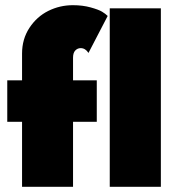

<svg xmlns="http://www.w3.org/2000/svg" viewBox="-20 -720 684 740"><path d="M8 -410.5H65V-513.5Q65 -569.5 93.5 -612.8Q122 -656 166.2 -678Q210.5 -700 261 -700Q298.5 -700 329.2 -691.5Q360 -683 373.2 -675Q386.5 -667 395 -658.5L321 -516Q309 -534.5 291 -534.5Q279 -534.5 270.2 -525.5Q261.5 -516.5 261.5 -497.5V-410.5H353V-250.5H261.5V0H65V-250.5H8ZM600 0H403V-688H600Z"/></svg>

Font: League Spartan Black
Style: Regular
Weight: 900
Foundry: The League of Moveable Type
Version: Version 2.002